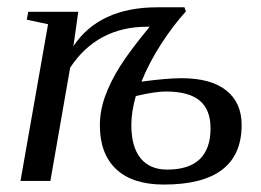

<svg xmlns="http://www.w3.org/2000/svg" viewBox="-20 -491 707 521"><path d="M480.5 -471.2 484.4 -460Q450.2 -422.4 417.7 -372.3Q385.3 -322.3 363.8 -269.5Q433.1 -278.8 472.7 -278.8Q552.2 -278.8 594 -245.6Q635.7 -212.4 635.7 -151.9Q635.7 9.8 424.8 9.8Q339.4 9.8 295.2 -32Q251 -73.7 251 -150.9Q251 -189.9 265.1 -229.5Q279.3 -269 305.9 -311.3Q332.5 -353.5 386.2 -418.5H379.9Q244.1 -418.5 170.4 -307.6L116.7 0H35.6L110.4 -425.3L52.7 -437.5L56.6 -459H192.4L179.2 -365.7Q249.5 -471.2 407.2 -471.2ZM336.4 -151.9Q336.4 -92.3 361.6 -61.5Q386.7 -30.8 433.6 -30.8Q551.3 -30.8 551.3 -143.1Q551.3 -193.8 521.5 -218.3Q491.7 -242.7 430.2 -242.7Q401.4 -242.7 348.6 -230.5Q336.4 -188 336.4 -151.9Z"/></svg>

Font: Liberation Serif
Style: Italic
Weight: 400
Italic angle: -16.333°
Designer: Steve Matteson
Foundry: Ascender Corporation
Version: Version 2.1.5